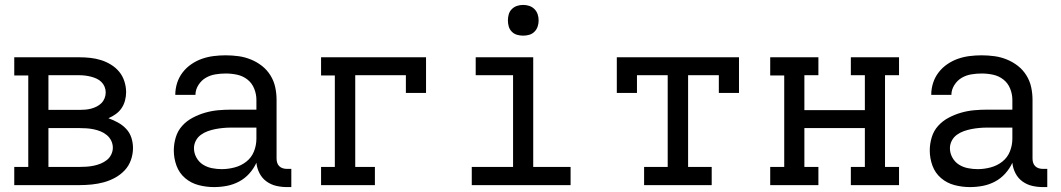

<svg xmlns="http://www.w3.org/2000/svg" viewBox="-20 -753 4315 781"><path d="M38 0V-74H95V-446H38V-520H303Q326 -520 348 -517.5Q370 -515 391 -508.5Q412 -502 431.5 -490Q451 -478 465 -461Q479 -444 486 -422Q493 -400 493 -378Q493 -361 488.5 -344Q484 -327 474.5 -313Q465 -299 451 -289Q437 -279 421 -272Q441 -265 460 -254.5Q479 -244 493.5 -228.5Q508 -213 514.5 -192.5Q521 -172 521 -151Q521 -126 512.5 -102Q504 -78 487 -60Q470 -42 448 -30Q426 -18 402 -11.5Q378 -5 353 -2.5Q328 0 303 0ZM177 -306H303Q315 -306 327 -307Q339 -308 350.5 -311Q362 -314 373 -319.5Q384 -325 392.5 -333.5Q401 -342 405.5 -353.5Q410 -365 410 -377Q410 -389 405.5 -400Q401 -411 392.5 -419.5Q384 -428 373 -433Q362 -438 350.5 -441Q339 -444 327 -445.5Q315 -447 303 -447H177ZM177 -74H303Q318 -74 332.5 -75Q347 -76 361.5 -79Q376 -82 389.5 -87.5Q403 -93 414.5 -102Q426 -111 432.5 -124.5Q439 -138 439 -152Q439 -167 432.5 -180.5Q426 -194 414.5 -203.5Q403 -213 389.5 -218.5Q376 -224 361.5 -227Q347 -230 332.5 -231Q318 -232 303 -232H177Z M851 8H850Q819 8 788 0Q757 -8 733 -28.5Q709 -49 698 -79Q687 -109 687 -141Q687 -168 695 -194.5Q703 -221 721 -241Q739 -261 763.5 -274Q788 -287 814 -294.5Q840 -302 866.5 -304.5Q893 -307 921 -307H1023V-347Q1023 -370 1014 -392.5Q1005 -415 986.5 -429.5Q968 -444 945 -449Q922 -454 898 -454Q877 -454 856 -450.5Q835 -447 817 -436.5Q799 -426 787 -407Q775 -388 775 -367H693Q693 -392 700.5 -415.5Q708 -439 723 -458.5Q738 -478 758.5 -492Q779 -506 802 -514Q825 -522 849.5 -525Q874 -528 898 -528Q924 -528 950 -524.5Q976 -521 1000.5 -511Q1025 -501 1045.5 -485Q1066 -469 1080 -446.5Q1094 -424 1099.5 -398.5Q1105 -373 1105 -347V-108Q1105 -99 1107.5 -91Q1110 -83 1116 -77Q1122 -71 1130.5 -68.5Q1139 -66 1147 -66H1165V8H1147Q1125 8 1103.5 3Q1082 -2 1064 -15Q1046 -28 1035.5 -48.5Q1025 -69 1023 -91Q1012 -67 994 -47Q976 -27 952.5 -14.5Q929 -2 903 3Q877 8 851 8ZM882 -65Q908 -65 934.5 -72Q961 -79 982 -95.5Q1003 -112 1013 -137Q1023 -162 1023 -189V-234H921Q904 -234 888 -232.5Q872 -231 856.5 -228Q841 -225 825.5 -219.5Q810 -214 797 -204.5Q784 -195 776.5 -180.5Q769 -166 769 -150Q769 -130 779 -112Q789 -94 805.5 -83.5Q822 -73 842 -69Q862 -65 882 -65Z M1286 0V-74H1342V-446H1286V-520H1713V-375H1631V-447H1425V-74H1505V0Z M1899 0V-74H2067V-447H1915V-520H2149V-74H2301V0ZM2108 -608Q2095 -608 2083 -611.5Q2071 -615 2062 -624Q2053 -633 2049.5 -645Q2046 -657 2046 -670Q2046 -683 2049.5 -695Q2053 -707 2062 -716Q2071 -725 2083 -729Q2095 -733 2108 -733Q2121 -733 2133 -729Q2145 -725 2154 -716Q2163 -707 2167 -695Q2171 -683 2171 -670Q2171 -657 2167 -645Q2163 -633 2154 -624Q2145 -615 2133 -611.5Q2121 -608 2108 -608Z M2600 0V-74H2696V-447H2571V-375H2489V-520H2986V-375H2904V-447H2779V-74H2875V0Z M3113 0V-74H3170V-446H3113V-520H3309V-447H3252V-305H3498V-447H3441V-520H3637V-447H3580V-74H3637V0H3441V-74H3498V-232H3252V-74H3309V0Z M3926 8H3925Q3894 8 3863 0Q3832 -8 3808 -28.5Q3784 -49 3773 -79Q3762 -109 3762 -141Q3762 -168 3770 -194.5Q3778 -221 3796 -241Q3814 -261 3838.5 -274Q3863 -287 3889 -294.5Q3915 -302 3941.5 -304.5Q3968 -307 3996 -307H4098V-347Q4098 -370 4089 -392.5Q4080 -415 4061.5 -429.5Q4043 -444 4020 -449Q3997 -454 3973 -454Q3952 -454 3931 -450.5Q3910 -447 3892 -436.5Q3874 -426 3862 -407Q3850 -388 3850 -367H3768Q3768 -392 3775.5 -415.5Q3783 -439 3798 -458.5Q3813 -478 3833.5 -492Q3854 -506 3877 -514Q3900 -522 3924.5 -525Q3949 -528 3973 -528Q3999 -528 4025 -524.5Q4051 -521 4075.5 -511Q4100 -501 4120.5 -485Q4141 -469 4155 -446.5Q4169 -424 4174.5 -398.5Q4180 -373 4180 -347V-108Q4180 -99 4182.5 -91Q4185 -83 4191 -77Q4197 -71 4205.5 -68.5Q4214 -66 4222 -66H4240V8H4222Q4200 8 4178.5 3Q4157 -2 4139 -15Q4121 -28 4110.5 -48.5Q4100 -69 4098 -91Q4087 -67 4069 -47Q4051 -27 4027.5 -14.5Q4004 -2 3978 3Q3952 8 3926 8ZM3957 -65Q3983 -65 4009.5 -72Q4036 -79 4057 -95.5Q4078 -112 4088 -137Q4098 -162 4098 -189V-234H3996Q3979 -234 3963 -232.5Q3947 -231 3931.5 -228Q3916 -225 3900.5 -219.5Q3885 -214 3872 -204.5Q3859 -195 3851.5 -180.5Q3844 -166 3844 -150Q3844 -130 3854 -112Q3864 -94 3880.5 -83.5Q3897 -73 3917 -69Q3937 -65 3957 -65Z"/></svg>

Font: Iosevka Plex Etoile
Style: Regular
Weight: 400
Designer: Belleve Invis
Foundry: Belleve Invis
Version: Version 25.1.1; ttfautohint (v1.8.4)